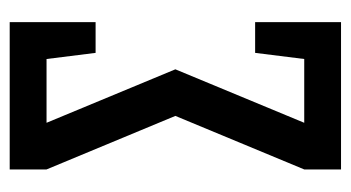

<svg xmlns="http://www.w3.org/2000/svg" viewBox="-178 -520 699 382"><g transform="rotate(-90 171.0 -329.5)"><path d="M317.4 -659.2V-488.3H256.3L244.1 -585.9H117.2L223.6 -329.6L117.2 -73.2H244.1L256.3 -170.9H317.4V0H24.4V-73.2L130.9 -329.6L24.4 -585.9V-659.2Z"/></g></svg>

Font: Alegre Sans
Style: Regular
Weight: 400
Width: 3
Designer: GrandChaos9000
Version: Version 1.2.6 - August 1, 2014